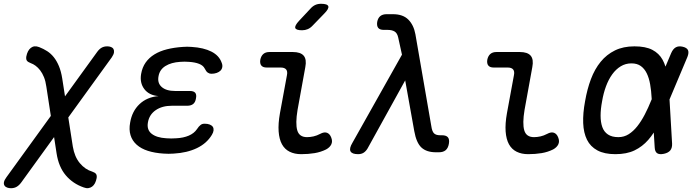

<svg xmlns="http://www.w3.org/2000/svg" viewBox="-65 -805 3685 1015"><path d="M47 160Q36 175 23 182.5Q10 190 -7 190Q-18 190 -27.5 186.5Q-37 183 -41.5 175.5Q-46 168 -44 157.5Q-42 147 -31 132L449 -531Q460 -546 472.5 -553Q485 -560 502 -560Q513 -560 522 -556.5Q531 -553 535 -545.5Q539 -538 537.5 -527.5Q536 -517 526 -502ZM422 102Q437 107 442.5 114.5Q448 122 446 136Q443 152 437 163.5Q431 175 422 181.5Q413 188 402 189.5Q391 191 378 186Q320 166 282.5 121.5Q245 77 234 5L180 -347Q176 -376 167.5 -397Q159 -418 147.5 -433Q136 -448 123 -457.5Q110 -467 98 -471Q82 -477 77 -484.5Q72 -492 74 -506Q77 -522 83 -533.5Q89 -545 98 -552Q107 -559 118 -560Q129 -561 142 -556Q165 -547 184.5 -534.5Q204 -522 219.5 -502.5Q235 -483 246.5 -455.5Q258 -428 264 -390L320 -30Q329 24 357 57.5Q385 91 422 102Z M1107 -473Q1112 -461 1110 -450Q1108 -439 1100.5 -431.5Q1093 -424 1080.5 -419.5Q1068 -415 1052 -415Q1047 -415 1042.5 -416.5Q1038 -418 1033.5 -421Q1029 -424 1025 -429.5Q1021 -435 1017 -443Q1009 -459 987.5 -467.5Q966 -476 934 -478Q922 -479 910.5 -479Q899 -479 887 -478Q840 -475 809.5 -456Q779 -437 773 -402Q766 -366 790 -345Q814 -324 861 -324H939Q959 -324 967 -314.5Q975 -305 971 -285Q968 -265 956.5 -255.5Q945 -246 925 -246H844Q792 -246 758 -222.5Q724 -199 717 -158Q710 -119 736.5 -98Q763 -77 814 -74Q827 -73 840.5 -73Q854 -73 867 -74Q905 -76 933 -88Q961 -100 976 -122Q981 -130 986 -135.5Q991 -141 995.5 -144.5Q1000 -148 1005 -149.5Q1010 -151 1017 -151Q1033 -151 1044 -146.5Q1055 -142 1060 -134.5Q1065 -127 1064 -116Q1063 -105 1055 -92Q1028 -47 976 -22Q924 3 853 7Q840 8 826 8Q812 8 800 7Q753 4 717 -7.5Q681 -19 657.5 -40Q634 -61 625 -90.5Q616 -120 623 -157Q633 -217 672.5 -254.5Q712 -292 773 -297Q723 -301 698 -334Q673 -367 681 -414Q687 -449 705 -474.5Q723 -500 751.5 -517.5Q780 -535 818 -544.5Q856 -554 901 -557Q913 -558 924.5 -558Q936 -558 948 -557Q1012 -553 1053 -532Q1094 -511 1107 -473Z M1508 -224Q1496 -152 1506.5 -116Q1517 -80 1558 -80Q1575 -80 1592.5 -84Q1610 -88 1627 -97Q1649 -109 1664 -103Q1679 -97 1686 -78Q1694 -58 1686.5 -42Q1679 -26 1659 -15Q1631 -1 1598 4.5Q1565 10 1527 10Q1492 10 1466 -3Q1440 -16 1425.5 -42.5Q1411 -69 1408 -110Q1405 -151 1415 -207L1452 -408Q1456 -428 1447.5 -438Q1439 -448 1419 -448H1345Q1325 -448 1316.5 -458.5Q1308 -469 1311 -489Q1315 -509 1327 -519.5Q1339 -530 1359 -530H1483Q1524 -530 1540.5 -510.5Q1557 -491 1549 -450ZM1588 -670Q1576 -657 1562 -651Q1548 -645 1532 -645Q1500 -645 1496 -657Q1492 -669 1516 -695L1575 -758Q1587 -772 1601 -778.5Q1615 -785 1632 -785Q1666 -785 1670.5 -772Q1675 -759 1649 -733Z M1878 -20Q1869 -5 1857 2.5Q1845 10 1828 10Q1796 10 1788 -5Q1780 -20 1798 -50L2060 -516L2040 -607Q2035 -630 2021 -638.5Q2007 -647 1984 -647H1964Q1943 -647 1934.5 -657.5Q1926 -668 1929 -689Q1933 -710 1945.5 -720Q1958 -730 1979 -730H2012Q2065 -730 2093.5 -701.5Q2122 -673 2131 -624L2215 -139Q2219 -110 2229.5 -100Q2240 -90 2261 -90H2271Q2294 -90 2303 -79Q2312 -68 2308 -45Q2304 -22 2291 -11Q2278 0 2255 0H2240Q2190 0 2163 -25Q2136 -50 2125 -112L2077 -380Z M2708 -224Q2696 -152 2706.5 -116Q2717 -80 2758 -80Q2775 -80 2792.5 -84Q2810 -88 2827 -97Q2849 -109 2864 -103Q2879 -97 2886 -78Q2894 -58 2886.5 -42Q2879 -26 2859 -15Q2831 -1 2798 4.5Q2765 10 2727 10Q2692 10 2666 -3Q2640 -16 2625.5 -42.5Q2611 -69 2608 -110Q2605 -151 2615 -207L2652 -408Q2656 -428 2647.5 -438Q2639 -448 2619 -448H2545Q2525 -448 2516.5 -458.5Q2508 -469 2511 -489Q2515 -509 2527 -519.5Q2539 -530 2559 -530H2683Q2724 -530 2740.5 -510.5Q2757 -491 2749 -450Z M3488 -46Q3489 -23 3478.5 -10Q3468 3 3445 8Q3421 13 3409 5Q3397 -3 3396 -26L3380 -285Q3378 -325 3372 -359Q3366 -393 3354 -417.5Q3342 -442 3322.5 -456Q3303 -470 3273 -470Q3242 -470 3216.5 -454.5Q3191 -439 3171.5 -412Q3152 -385 3138.5 -348.5Q3125 -312 3118 -270H3028Q3039 -334 3059 -387Q3079 -440 3110.5 -478.5Q3142 -517 3186 -538.5Q3230 -560 3289 -560Q3348 -560 3383.5 -541.5Q3419 -523 3437.5 -489.5Q3456 -456 3463 -408.5Q3470 -361 3473 -303ZM3483 -524Q3493 -547 3508 -555Q3523 -563 3544 -558Q3566 -553 3572 -540Q3578 -527 3569 -504L3465 -257Q3441 -199 3417 -150Q3393 -101 3362 -65.5Q3331 -30 3289.5 -10Q3248 10 3188 10Q3130 10 3093 -10Q3056 -30 3038 -66.5Q3020 -103 3018 -154.5Q3016 -206 3028 -270H3118Q3110 -228 3110 -193.5Q3110 -159 3119 -133.5Q3128 -108 3149 -94Q3170 -80 3204 -80Q3234 -80 3258.5 -95.5Q3283 -111 3304 -137.5Q3325 -164 3343.5 -199.5Q3362 -235 3378 -275Z"/></svg>

Font: Maple Mono
Style: Italic
Weight: 400
Italic angle: -10°
Monospace: yes
Designer: subframe7536
Version: Version 7.300